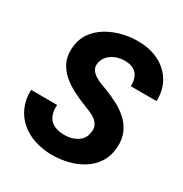

<svg xmlns="http://www.w3.org/2000/svg" viewBox="-169 -851 946 991"><g transform="rotate(30 303.5 -355.5)"><path d="M396 -190.9Q400.4 -215.3 392.3 -232.4Q384.3 -249.5 368.7 -261.2Q353 -272.9 333 -281.2Q313 -289.6 294.4 -296.9Q256.3 -311.5 219.5 -330.6Q182.6 -349.6 152.8 -375.5Q123 -401.4 106.2 -436.3Q89.4 -471.2 92.3 -518.1Q95.7 -571.3 122.3 -610.1Q148.9 -648.9 190.9 -673.8Q232.9 -698.7 281.5 -710.2Q330.1 -721.7 377.4 -720.7Q443.8 -719.7 496.3 -693.4Q548.8 -667 578.9 -617.9Q608.9 -568.8 607.4 -500.5H453.6Q455.1 -530.3 446 -552.2Q437 -574.2 417 -586.4Q397 -598.6 366.2 -599.1Q339.8 -600.1 314 -591.3Q288.1 -582.5 269.5 -564.2Q251 -545.9 245.6 -517.1Q242.2 -495.6 252.2 -479.7Q262.2 -463.9 280 -452.9Q297.9 -441.9 317.6 -434.1Q337.4 -426.3 353 -420.9Q392.6 -405.8 429.4 -386Q466.3 -366.2 494.9 -339.1Q523.4 -312 538.6 -275.9Q553.7 -239.7 550.8 -192.4Q546.9 -137.7 521.5 -99.1Q496.1 -60.5 456.5 -36.1Q417 -11.7 369.4 -0.5Q321.8 10.7 272.9 10.3Q219.2 9.3 172.1 -6.3Q125 -22 89.8 -52.2Q54.7 -82.5 35.4 -126.2Q16.1 -169.9 17.6 -227.1L172.9 -226.6Q170.9 -198.2 177 -176.5Q183.1 -154.8 196.5 -140.4Q210 -126 231.2 -118.7Q252.4 -111.3 281.7 -111.3Q307.6 -110.8 332.3 -119.1Q356.9 -127.4 374.3 -145Q391.6 -162.6 396 -190.9Z"/></g></svg>

Font: Roboto ExtraBold
Style: Italic
Weight: 800
Designer: Christian Robertson
Foundry: Google
Version: Version 3.009; 2024